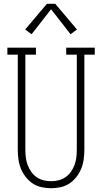

<svg xmlns="http://www.w3.org/2000/svg" viewBox="-20 -987 540 1015"><path d="M250 8Q225 8 199.5 2.5Q174 -3 153 -17Q132 -31 116 -51.5Q100 -72 90.5 -95.5Q81 -119 77.5 -144.5Q74 -170 74 -195V-698H19V-735H170V-698H114V-195Q114 -175 116.5 -154.5Q119 -134 126 -115Q133 -96 145 -79Q157 -62 173.5 -50.5Q190 -39 210 -34Q230 -29 250 -29Q270 -29 290 -34Q310 -39 326.5 -50.5Q343 -62 355 -79Q367 -96 374 -115Q381 -134 383.5 -154.5Q386 -175 386 -195V-698H330V-735H481V-698H426V-195Q426 -170 422.5 -144.5Q419 -119 409.5 -95.5Q400 -72 384 -51.5Q368 -31 347 -17Q326 -3 300.5 2.5Q275 8 250 8ZM147 -806 113 -831 228 -967H272L387 -831L353 -806L250 -938Z"/></svg>

Font: Iosevka Slab Extralight
Style: Regular
Weight: 200
Monospace: yes
Designer: Belleve Invis
Foundry: Belleve Invis
Version: Version 11.1.1; ttfautohint (v1.8.3)